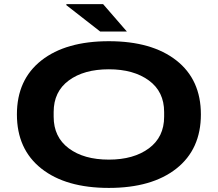

<svg xmlns="http://www.w3.org/2000/svg" viewBox="-20 -899 1056 931"><path d="M595.2 -746.1H465.8L301.8 -874V-878.9H480ZM62 -344.2Q62 -512.7 180.7 -606Q299.3 -699.2 507.8 -699.2Q716.3 -699.2 835.2 -606Q954.1 -512.7 954.1 -344.2Q954.1 -175.3 835.2 -81.5Q716.3 12.2 507.8 12.2Q299.3 12.2 180.7 -81.5Q62 -175.3 62 -344.2ZM507.8 -125Q627.9 -125 701.9 -179.7Q775.9 -234.4 775.9 -333V-356Q775.9 -454.6 701.9 -508.8Q627.9 -563 507.8 -563Q386.7 -563 313.5 -508.8Q240.2 -454.6 240.2 -356V-333Q240.2 -234.4 313.5 -179.7Q386.7 -125 507.8 -125Z"/></svg>

Font: Archivo Expanded
Style: Bold
Weight: 700
Width: 7
Designer: Hector Gatti
Foundry: Omnibus-Type
Version: Version 2.001